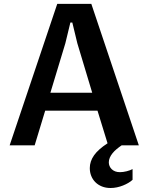

<svg xmlns="http://www.w3.org/2000/svg" viewBox="-20 -735 751 971"><path d="M434.1 115.2Q434.1 81.1 455.6 50.5Q477.1 20 523.9 -10.3L473.1 -175.3H208.5L155.3 0H28.8L269.5 -715.3H441.9L682.1 0H595.2Q581.5 9.3 569.6 19.3Q557.6 29.3 548.8 40.3Q540 51.3 535.2 62.7Q530.3 74.2 530.3 85.9Q530.3 95.7 533.9 104.5Q537.6 113.3 544.7 120.4Q551.8 127.4 562.3 131.6Q572.8 135.7 586.9 135.7Q594.2 135.7 603 134.5Q611.8 133.3 620.6 131.1Q629.4 128.9 637.2 126Q645 123 650.4 120.1V174.3Q641.6 182.6 629.2 189.9Q616.7 197.3 602.1 203.1Q587.4 209 571.3 212.4Q555.2 215.8 539.1 215.8Q515.1 215.8 495.6 208Q476.1 200.2 462.4 186.5Q448.7 172.9 441.4 154.5Q434.1 136.2 434.1 115.2ZM446.3 -266.1 371.1 -516.1 345.7 -621.1H335.9L310.5 -516.1L234.9 -266.1Z"/></svg>

Font: Proza Libre
Style: SemiBold
Weight: 600
Designer: Jasper de Waard
Foundry: Jasper de Waard
Version: Version 1.000; ttfautohint (v1.4.1.8-43bc) -l 8 -r 50 -G 200